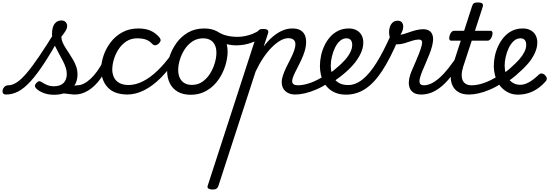

<svg xmlns="http://www.w3.org/2000/svg" viewBox="-208 -750 4457 1558"><path d="M-159 17Q-178 17 -184 5.5Q-190 -6 -186.5 -20.5Q-183 -35 -171 -46.5Q-159 -58 -140 -58Q-109 -58 -73.5 -80.5Q-38 -103 6 -154Q50 -205 107.5 -289.5Q165 -374 241 -497L290 -471Q214 -334 153 -240.5Q92 -147 40.5 -90.5Q-11 -34 -59 -8.5Q-107 17 -159 17ZM231 19Q181 19 143 3.5Q105 -12 87 -31Q75 -43 75.5 -54Q76 -65 89 -79Q101 -91 111 -91Q121 -91 135 -81Q151 -70 175 -60Q199 -50 228 -50Q281 -50 307.5 -76.5Q334 -103 334 -150Q334 -175 325.5 -201Q317 -227 303 -254Q289 -281 274 -308.5Q259 -336 245 -363.5Q231 -391 222.5 -418.5Q214 -446 214 -472Q214 -529 234.5 -556.5Q255 -584 290 -584Q313 -584 325 -570.5Q337 -557 337 -539Q337 -521 324.5 -500Q312 -479 290 -452Q290 -430 299.5 -407.5Q309 -385 324 -361.5Q339 -338 355.5 -313Q372 -288 387 -261.5Q402 -235 411.5 -207Q421 -179 421 -148Q421 -70 369 -25.5Q317 19 231 19ZM399 17Q380 17 358.5 13.5Q337 10 312 8.5Q287 7 254 13L280 -14Q311 -28 338.5 -37.5Q366 -47 387 -52.5Q408 -58 421 -58Q430 -58 432.5 -46.5Q435 -35 431.5 -20.5Q428 -6 419.5 5.5Q411 17 399 17Z M398 17Q384 17 377.5 5.5Q371 -6 373.5 -20.5Q376 -35 387.5 -46.5Q399 -58 420 -58Q446 -58 473.5 -72Q501 -86 528 -111.5Q555 -137 580.5 -172Q606 -207 628 -250Q635 -264 648 -263.5Q661 -263 670 -253Q679 -243 674 -229Q647 -170 616 -124Q585 -78 550 -47Q515 -16 477 0.5Q439 17 398 17Z M829 17Q720 17 666.5 -40.5Q613 -98 613 -189Q613 -242 632.5 -299.5Q652 -357 690 -407Q728 -457 784.5 -488Q841 -519 914 -519Q973 -519 1013.5 -501Q1054 -483 1084 -448Q1099 -430 1094.5 -417.5Q1090 -405 1078 -394Q1065 -384 1052 -382.5Q1039 -381 1025 -396Q1006 -417 978 -428Q950 -439 905 -439Q855 -439 817 -414Q779 -389 753.5 -349.5Q728 -310 715.5 -266.5Q703 -223 703 -185Q703 -153 716 -124Q729 -95 759 -77.5Q789 -60 839 -60Q853 -60 858.5 -48.5Q864 -37 862 -21.5Q860 -6 851.5 5.5Q843 17 829 17Z M823 17Q814 17 810 5.5Q806 -6 807 -21.5Q808 -37 815 -48.5Q822 -60 833 -60Q892 -60 951.5 -90Q1011 -120 1070 -176.5Q1129 -233 1186 -313Q1191 -321 1203 -316Q1215 -311 1223.5 -301.5Q1232 -292 1227 -284Q1166 -188 1099.5 -121Q1033 -54 963.5 -18.5Q894 17 823 17Z M1339 19Q1277 19 1234 -6Q1191 -31 1169.5 -75.5Q1148 -120 1148 -176Q1148 -229 1167 -288.5Q1186 -348 1223.5 -400.5Q1261 -453 1317.5 -486Q1374 -519 1449 -519Q1511 -519 1553.5 -495.5Q1596 -472 1617.5 -429.5Q1639 -387 1639 -331Q1639 -291 1627.5 -243.5Q1616 -196 1592.5 -149.5Q1569 -103 1533 -65Q1497 -27 1448.5 -4Q1400 19 1339 19ZM1349 -61Q1398 -61 1435 -87Q1472 -113 1497 -153.5Q1522 -194 1535 -238.5Q1548 -283 1548 -321Q1548 -360 1535 -386Q1522 -412 1498 -425.5Q1474 -439 1441 -439Q1391 -439 1353 -413.5Q1315 -388 1289.5 -348Q1264 -308 1251 -264Q1238 -220 1238 -183Q1238 -144 1251.5 -116.5Q1265 -89 1290 -75Q1315 -61 1349 -61Z M1709 -382Q1667 -382 1623.5 -394Q1580 -406 1532 -436Q1521 -443 1519.5 -455Q1518 -467 1523.5 -478Q1529 -489 1538.5 -494.5Q1548 -500 1556 -494Q1593 -470 1633.5 -460.5Q1674 -451 1722 -451Q1750 -451 1782 -457.5Q1814 -464 1845 -476.5Q1876 -489 1898 -507Q1908 -515 1917 -510.5Q1926 -506 1931.5 -495.5Q1937 -485 1936.5 -473.5Q1936 -462 1926 -455Q1888 -426 1849.5 -410Q1811 -394 1775.5 -388Q1740 -382 1709 -382Z M1515 788Q1499 788 1485 781Q1471 774 1478 755L1880 -483Q1887 -503 1896.5 -509Q1906 -515 1925 -515Q1956 -515 1964.5 -505.5Q1973 -496 1966 -476L1932 -373Q1967 -420 2005.5 -452.5Q2044 -485 2083.5 -502Q2123 -519 2163 -519Q2202 -519 2226.5 -506.5Q2251 -494 2263.5 -469.5Q2276 -445 2276 -411Q2276 -373 2264.5 -335.5Q2253 -298 2236.5 -262.5Q2220 -227 2203 -195Q2186 -163 2174.5 -136.5Q2163 -110 2163 -91Q2163 -74 2175 -66Q2187 -58 2209 -58Q2223 -58 2229.5 -46.5Q2236 -35 2233.5 -20.5Q2231 -6 2219.5 5.5Q2208 17 2187 17Q2138 17 2108 -10Q2078 -37 2078 -82Q2078 -109 2089 -141Q2100 -173 2116.5 -206.5Q2133 -240 2150 -273.5Q2167 -307 2178 -337Q2189 -367 2189 -392Q2189 -414 2175 -427Q2161 -440 2131 -440Q2100 -440 2065.5 -420Q2031 -400 1995.5 -364Q1960 -328 1927 -278.5Q1894 -229 1866 -169L1563 762Q1558 775 1548 781.5Q1538 788 1515 788Z M2188 17Q2169 17 2163 5.5Q2157 -6 2161.5 -20.5Q2166 -35 2178.5 -46.5Q2191 -58 2210 -58Q2255 -58 2310.5 -77.5Q2366 -97 2426 -136Q2437 -143 2447 -138Q2457 -133 2463 -121Q2469 -109 2468 -96.5Q2467 -84 2457 -77Q2404 -43 2355.5 -22.5Q2307 -2 2264.5 7.5Q2222 17 2188 17Z M2425 -128Q2453 -144 2479 -163Q2505 -182 2528 -203Q2562 -231 2590 -262Q2618 -293 2634 -325Q2650 -357 2650 -385Q2650 -411 2638.5 -425Q2627 -439 2603 -439Q2589 -439 2582.5 -451Q2576 -463 2577.5 -479Q2579 -495 2590 -507Q2601 -519 2622 -519Q2659 -519 2685.5 -504.5Q2712 -490 2726 -464.5Q2740 -439 2740 -405Q2740 -361 2718.5 -315.5Q2697 -270 2660 -227Q2623 -184 2576 -146Q2549 -123 2518.5 -102.5Q2488 -82 2456 -64Z M2600 18Q2556 18 2521.5 5.5Q2487 -7 2462 -29Q2437 -51 2420.5 -80Q2404 -109 2396 -143.5Q2388 -178 2388 -214Q2388 -255 2397 -297.5Q2406 -340 2424.5 -379.5Q2443 -419 2471 -450.5Q2499 -482 2537 -500.5Q2575 -519 2623 -519Q2634 -519 2638.5 -507Q2643 -495 2640 -479Q2637 -463 2627.5 -451Q2618 -439 2603 -439Q2574 -439 2550.5 -418Q2527 -397 2510.5 -363Q2494 -329 2485 -290.5Q2476 -252 2476 -217Q2476 -187 2483.5 -159Q2491 -131 2507 -108.5Q2523 -86 2550.5 -73Q2578 -60 2618 -60Q2677 -60 2734 -105.5Q2791 -151 2847 -240.5Q2903 -330 2961 -461Q2964 -468 2975 -468Q2986 -468 2999 -462.5Q3012 -457 3020 -447.5Q3028 -438 3023 -428Q2958 -274 2893 -175Q2828 -76 2756.5 -29Q2685 18 2600 18Z M3211 17Q3172 17 3149.5 3Q3127 -11 3117.5 -34Q3108 -57 3109.5 -85Q3111 -113 3120 -140Q3125 -157 3137 -185Q3149 -213 3163.5 -246Q3178 -279 3191.5 -313.5Q3205 -348 3213 -378Q3221 -408 3214.5 -418.5Q3208 -429 3189 -429Q3165 -429 3135.5 -419Q3106 -409 3075 -399.5Q3044 -390 3013 -390Q2993 -390 2978.5 -404.5Q2964 -419 2956.5 -442Q2949 -465 2949 -490Q2949 -513 2956.5 -534Q2964 -555 2979.5 -568.5Q2995 -582 3019 -582Q3042 -582 3053 -568.5Q3064 -555 3064 -535Q3064 -520 3058.5 -502.5Q3053 -485 3041 -469Q3054 -469 3074.5 -475.5Q3095 -482 3120.5 -491Q3146 -500 3173.5 -506.5Q3201 -513 3227 -513Q3257 -513 3277.5 -499Q3298 -485 3304.5 -454.5Q3311 -424 3297 -372Q3290 -344 3276.5 -310Q3263 -276 3248 -241.5Q3233 -207 3220.5 -177Q3208 -147 3203 -128Q3192 -94 3198 -76Q3204 -58 3233 -58Q3247 -58 3253.5 -46.5Q3260 -35 3257.5 -20.5Q3255 -6 3243.5 5.5Q3232 17 3211 17Z M3211 17Q3197 17 3190.5 5.5Q3184 -6 3186.5 -20.5Q3189 -35 3200.5 -46.5Q3212 -58 3233 -58Q3261 -58 3292.5 -73Q3324 -88 3359.5 -119.5Q3395 -151 3434.5 -201Q3474 -251 3518 -321Q3527 -335 3539.5 -333.5Q3552 -332 3559.5 -322Q3567 -312 3560 -300Q3512 -212 3468 -151.5Q3424 -91 3381 -54Q3338 -17 3296 0Q3254 17 3211 17Z M3596 17Q3547 17 3514.5 -1.5Q3482 -20 3465.5 -52.5Q3449 -85 3449.5 -128Q3450 -171 3466 -220L3531 -420H3453Q3443 -420 3439 -430Q3435 -440 3440 -460Q3446 -480 3455.5 -490Q3465 -500 3476 -500H3558L3622 -698Q3628 -718 3637.5 -724Q3647 -730 3667 -730Q3698 -730 3706.5 -720.5Q3715 -711 3708 -691L3646 -500H3772Q3783 -500 3787 -490.5Q3791 -481 3786 -460Q3780 -441 3770 -430.5Q3760 -420 3749 -420H3620L3551 -210Q3539 -172 3538.5 -143.5Q3538 -115 3547.5 -96Q3557 -77 3575 -67.5Q3593 -58 3618 -58Q3632 -58 3638.5 -46.5Q3645 -35 3642.5 -20.5Q3640 -6 3628.5 5.5Q3617 17 3596 17Z M3599 17Q3580 17 3574 5.5Q3568 -6 3572.5 -20.5Q3577 -35 3589.5 -46.5Q3602 -58 3621 -58Q3666 -58 3721.5 -77.5Q3777 -97 3837 -136Q3848 -143 3858 -138Q3868 -133 3874 -121Q3880 -109 3879 -96.5Q3878 -84 3868 -77Q3815 -43 3766.5 -22.5Q3718 -2 3675.5 7.5Q3633 17 3599 17Z M3840 -130Q3870 -148 3898 -168.5Q3926 -189 3949 -212Q3980 -239 4006 -268.5Q4032 -298 4047 -328Q4062 -358 4062 -385Q4062 -411 4050.5 -425Q4039 -439 4015 -439Q3984 -439 3960 -416.5Q3936 -394 3920 -360Q3904 -326 3895.5 -288Q3887 -250 3887 -218Q3887 -184 3896 -155.5Q3905 -127 3922 -106Q3939 -85 3961.5 -73.5Q3984 -62 4012 -62Q4039 -62 4065 -73Q4091 -84 4116 -103Q4141 -122 4163 -143Q4176 -156 4190.5 -153.5Q4205 -151 4215 -140Q4227 -128 4229 -115Q4231 -102 4218 -88Q4183 -49 4146.5 -26Q4110 -3 4072 7.5Q4034 18 3995 18Q3959 18 3929 6Q3899 -6 3875 -27Q3851 -48 3834 -77Q3817 -106 3808 -141Q3799 -176 3799 -215Q3799 -253 3807.5 -294.5Q3816 -336 3834.5 -376Q3853 -416 3881 -448.5Q3909 -481 3947 -500Q3985 -519 4034 -519Q4071 -519 4097.5 -504.5Q4124 -490 4138 -464.5Q4152 -439 4152 -405Q4152 -363 4132 -319.5Q4112 -276 4078 -235.5Q4044 -195 4002 -160Q3974 -133 3941.5 -109Q3909 -85 3873 -66Z"/></svg>

Font: Playwrite NL
Style: Regular
Weight: 400
Designer: Veronika Burian, José Scaglione
Foundry: TypeTogether
Version: Version 1.002